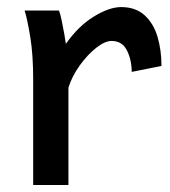

<svg xmlns="http://www.w3.org/2000/svg" viewBox="-20 -528 486 548"><path d="M175.3 0H74.7V-300.3Q74.7 -372.1 66.4 -422.4Q58.1 -472.7 50.3 -498H148.4Q152.3 -487.8 156 -469.7Q159.7 -451.7 163.1 -433.1Q166.5 -414.6 168 -402.8Q203.6 -453.6 247.8 -480.7Q292 -507.8 325.7 -507.8Q367.2 -507.8 392.8 -484.4Q418.5 -460.9 429.7 -422.6Q440.9 -384.3 440.9 -339.8L356 -322.8Q355.5 -358.9 341.8 -385Q328.1 -411.1 298.8 -411.1Q279.3 -411.1 254.4 -391.4Q229.5 -371.6 207.5 -341.1Q185.5 -310.5 175.3 -277.8Z"/></svg>

Font: Kanchenjunga Medium
Style: Regular
Weight: 500
Version: Version 2.001